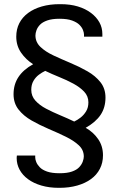

<svg xmlns="http://www.w3.org/2000/svg" viewBox="-20 -716 571 921"><path d="M262 185Q216 185 178.5 174Q141 163 114.5 143.5Q88 124 74 98Q60 72 60 42Q60 38 60.5 34.5Q61 31 61 30H149V40Q149 49 154 61.5Q159 74 171 86.5Q183 99 206 107Q229 115 266 115Q302 115 325 107Q348 99 360 86Q372 73 377 59Q382 45 382 35Q382 3 357.5 -19.5Q333 -42 295 -60.5Q257 -79 213.5 -97.5Q170 -116 131.5 -138Q93 -160 69 -190.5Q45 -221 45 -264Q45 -311 68.5 -346.5Q92 -382 139 -408Q104 -430 81 -463.5Q58 -497 58 -540Q58 -576 72.5 -604.5Q87 -633 114.5 -653.5Q142 -674 180.5 -685Q219 -696 265 -696H271Q317 -696 353.5 -685Q390 -674 416.5 -654Q443 -634 457 -608.5Q471 -583 471 -553Q471 -550 471 -545.5Q471 -541 471 -540H383V-550Q383 -559 378 -572Q373 -585 361 -597Q349 -609 326 -617.5Q303 -626 265 -626Q230 -626 207 -618Q184 -610 172 -597.5Q160 -585 155 -571Q150 -557 150 -546Q150 -514 174 -491Q198 -468 236.5 -450Q275 -432 318 -414Q361 -396 399.5 -374Q438 -352 462 -321.5Q486 -291 486 -248Q486 -200 462.5 -165Q439 -130 391 -103Q428 -82 451 -48.5Q474 -15 474 29Q474 65 459 94Q444 123 416.5 143Q389 163 350.5 174Q312 185 265 185ZM336 -133Q351 -140 366.5 -152Q382 -164 393 -182Q404 -200 404 -225Q404 -255 383.5 -276.5Q363 -298 331.5 -315Q300 -332 264 -346.5Q228 -361 197 -376Q182 -369 166.5 -357.5Q151 -346 140.5 -328Q130 -310 130 -285Q130 -255 150 -233Q170 -211 201.5 -194.5Q233 -178 269 -163Q305 -148 336 -133Z"/></svg>

Font: Chivo Medium
Style: Regular
Weight: 400
Version: Version 2.002